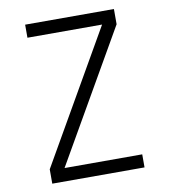

<svg xmlns="http://www.w3.org/2000/svg" viewBox="-82 -800 764 869"><g transform="rotate(-10 300.0 -365.0)"><path d="M88 0V-66L435 -670H92V-730H500V-660L155 -60H512V0Z"/></g></svg>

Font: JetBrains Mono NL ExtraLight
Style: Regular
Weight: 200
Designer: Philipp Nurullin, Konstantin Bulenkov
Foundry: JetBrains
Version: Version 2.304; ttfautohint (v1.8.4.7-5d5b)